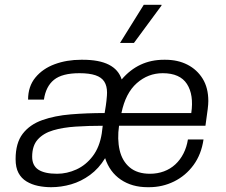

<svg xmlns="http://www.w3.org/2000/svg" viewBox="-20 -770 943 800"><path d="M193 10Q165 10 138.5 4.5Q112 -1 90.5 -14Q69 -27 57 -49.5Q45 -72 45 -107Q45 -174 74.5 -212.5Q104 -251 156 -269.5Q208 -288 275 -293.5Q342 -299 416 -299Q422 -334 423.5 -349.5Q425 -365 425.5 -371.5Q426 -378 426 -384Q426 -412 414.5 -430Q403 -448 377.5 -456.5Q352 -465 311 -465Q239 -465 205 -437.5Q171 -410 163 -355H97Q97 -410 127.5 -447Q158 -484 208 -502.5Q258 -521 318 -521H325Q393 -521 433.5 -500.5Q474 -480 487 -439Q557 -521 663 -521H669Q721 -521 761 -500.5Q801 -480 824.5 -442Q848 -404 848 -349Q848 -336 845.5 -315.5Q843 -295 836 -246H476Q468 -190 478.5 -144.5Q489 -99 520.5 -72.5Q552 -46 605 -46Q636 -46 663 -56Q690 -66 710.5 -85Q731 -104 744.5 -130.5Q758 -157 763 -189H828Q819 -127 786.5 -82.5Q754 -38 705.5 -14Q657 10 601 10H595Q530 10 483.5 -21.5Q437 -53 418 -111Q392 -68 355 -41Q318 -14 276.5 -2Q235 10 193 10ZM218 -46Q259 -46 298.5 -64Q338 -82 366.5 -119.5Q395 -157 404 -214L408 -246Q349 -246 295.5 -242.5Q242 -239 201.5 -227Q161 -215 137.5 -189Q114 -163 114 -117Q114 -80 140 -63Q166 -46 218 -46ZM486 -299H777Q788 -375 759 -420Q730 -465 658 -465Q597 -465 550 -423.5Q503 -382 486 -299ZM480 -591 579 -750H653V-747L538 -591Z"/></svg>

Font: Chivo ExtraLight
Style: Italic
Weight: 250
Italic angle: -8.05°
Designer: Hector Gatti
Foundry: Omnibus-Type
Version: Version 2.002